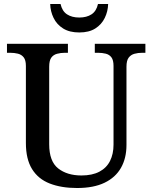

<svg xmlns="http://www.w3.org/2000/svg" viewBox="-20 -934 765 964"><path d="M367 10Q288 10 230 -12.5Q172 -35 141 -85Q110 -135 110 -216V-603Q110 -632 99 -646Q88 -660 70 -664.5Q52 -669 31 -669H15V-714H321V-669H306Q285 -669 266.5 -664Q248 -659 237.5 -644.5Q227 -630 227 -599V-210Q227 -124 272 -88.5Q317 -53 389 -53Q443 -53 479 -72Q515 -91 532.5 -126Q550 -161 550 -208V-603Q550 -632 539.5 -646Q529 -660 511 -664.5Q493 -669 472 -669H456V-714H710V-669H694Q673 -669 655 -664Q637 -659 626 -644.5Q615 -630 615 -599V-206Q615 -140 587.5 -91.5Q560 -43 505 -16.5Q450 10 367 10ZM378 -771Q329 -771 297 -791Q265 -811 249 -844Q233 -877 232 -914H284Q292 -878 316.5 -862Q341 -846 378 -846Q415 -846 439.5 -862Q464 -878 472 -914H523Q522 -877 506 -844Q490 -811 458.5 -791Q427 -771 378 -771Z"/></svg>

Font: Noto Serif Khmer Medium
Style: Regular
Weight: 500
Version: Version 2.003